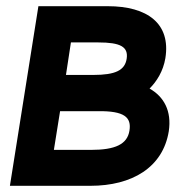

<svg xmlns="http://www.w3.org/2000/svg" viewBox="-20 -600 567 620"><path d="M12 0H272C406 0 506 -59 525 -176C535 -242 509 -288 463 -314C486 -337 507 -370 514 -412C532 -524 456 -580 328 -580H104ZM154 -116 174 -241H297C382 -242 405 -221 398 -178C391 -134 352 -116 274 -116ZM193 -358 209 -463H297C369 -463 395 -449 389 -410C383 -373 353 -358 281 -358Z"/></svg>

Font: Charger Pro
Style: UltraExtObl
Weight: 900
Designer: Jasper
Foundry: Cannot Into Space Fonts
Version: Version 1.09